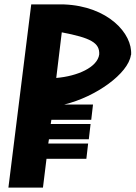

<svg xmlns="http://www.w3.org/2000/svg" viewBox="-20 -847 612 867"><path d="M18 0H174L190 -130H370L378 -199H198L201 -218H381L389 -287H209L212 -306H392L400 -375H270C414 -410 559 -515 571 -598L572 -599C579 -696 467 -819 270 -827H121ZM259 -701C389 -676 431 -654 428 -601C420 -543 330 -503 234 -495Z"/></svg>

Font: Ny Stormning
Style: HfKr
Weight: 700
Designer: Robert Jablonski, Mew Too
Foundry: Cannot Into Space Fonts
Version: Version 0.90